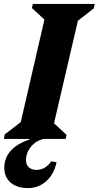

<svg xmlns="http://www.w3.org/2000/svg" viewBox="-47 -710 504 981"><path d="M-27 0 -23 -23 59 -86 180 -610 116 -669 121 -690H437L432 -667L351 -604L229 -80L293 -21L288 0ZM86 109Q86 132 100.5 145Q115 158 139 158Q185 158 215 114L242 119Q229 180 189.5 215.5Q150 251 96 251Q40 251 7.5 223Q-25 195 -25 148Q-25 96 8.5 59.5Q42 23 104 3V-12H174V0Q135 10 110.5 40.5Q86 71 86 109Z"/></svg>

Font: Platypi
Style: Bold Italic
Weight: 700
Italic angle: -13°
Designer: David Sargent
Foundry: Bolt Cutter Type
Version: Version 1.200; ttfautohint (v1.8.4.7-5d5b)